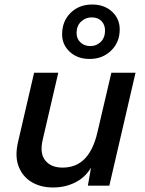

<svg xmlns="http://www.w3.org/2000/svg" viewBox="-20 -822 642 850"><path d="M215 8Q160 8 120 -16Q80 -40 62.5 -85Q45 -130 60 -194L131 -500H238L169 -203Q155 -143 180.5 -111.5Q206 -80 257 -80Q317 -80 355 -119Q393 -158 411 -235L473 -500H580L464 0H369L383 -80Q357 -36 312.5 -14Q268 8 215 8ZM388 -802Q442 -802 476 -770.5Q510 -739 510 -692Q510 -635 472 -598Q434 -561 377 -561Q323 -561 289 -592.5Q255 -624 255 -670Q255 -728 292.5 -765Q330 -802 388 -802ZM386 -745Q358 -745 338.5 -726Q319 -707 319 -676Q319 -650 336.5 -634Q354 -618 380 -618Q407 -618 426 -636.5Q445 -655 445 -687Q445 -712 429.5 -728.5Q414 -745 386 -745Z"/></svg>

Font: Work Sans Medium
Style: Italic
Weight: 500
Italic angle: -13°
Designer: Wei Huang
Foundry: Wei Huang
Version: Version 2.012; ttfautohint (v1.8.3)